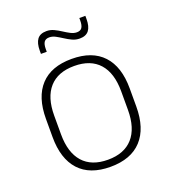

<svg xmlns="http://www.w3.org/2000/svg" viewBox="-125 -750 756 854"><g transform="rotate(-20 253.0 -323.0)"><path d="M253 12Q155.5 12 105.2 -43Q55 -98 55 -201V-286.5Q55 -389.5 105.5 -444Q156 -498.5 253 -498.5Q350 -498.5 400.8 -444Q451.5 -389.5 451.5 -286.5V-201Q451.5 -98 400.8 -43Q350 12 253 12ZM253 -21.5Q330 -21.5 370.8 -67.2Q411.5 -113 411.5 -199.5V-288Q411.5 -374 371 -419.5Q330.5 -465 253 -465Q175.5 -465 135 -419.5Q94.5 -374 94.5 -288V-199.5Q94.5 -113 135 -67.2Q175.5 -21.5 253 -21.5ZM319 -571Q300.5 -571 284 -578.8Q267.5 -586.5 251.8 -596.8Q236 -607 221.5 -614.8Q207 -622.5 192.5 -622.5Q175.5 -622.5 168 -612Q160.5 -601.5 160.5 -578.5V-566H133V-581.5Q133 -616.5 146.5 -634.8Q160 -653 190.5 -653Q208.5 -653 225 -645.2Q241.5 -637.5 257 -627.2Q272.5 -617 287.5 -609.2Q302.5 -601.5 316.5 -601.5Q333.5 -601.5 340.8 -612.2Q348 -623 348 -646V-657.5H376.5V-642.5Q376.5 -607 362.8 -589Q349 -571 319 -571Z"/></g></svg>

Font: Anek Telugu ExtraLight
Style: Regular
Weight: 250
Version: Version 1.003